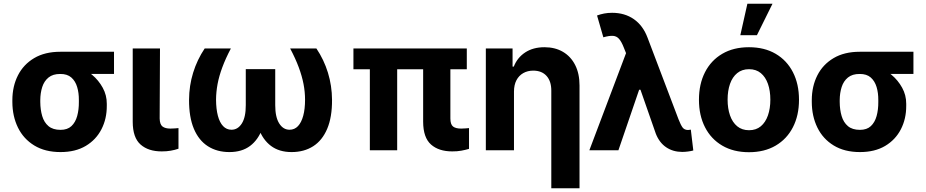

<svg xmlns="http://www.w3.org/2000/svg" viewBox="-20 -806 4966 1030"><path d="M46.3 -258.8V-269.5Q46.6 -343.4 76.3 -401.8Q106 -460.3 163.4 -494.3Q220.8 -528.3 303.3 -528.3Q314.8 -521.9 325.4 -505.7Q335.9 -489.6 353 -472.8Q370 -456 400.4 -446.5Q439.2 -433.9 474.1 -404.7Q509 -375.5 531.1 -335.3Q553.2 -295.1 552.9 -249V-238.3Q553.2 -168.7 524.2 -112.4Q495.2 -56.1 439.8 -23.1Q384.4 9.8 304.7 9.8Q221.8 9.8 164 -25.5Q106.2 -60.7 76.4 -121.5Q46.6 -182.3 46.3 -258.8ZM196.1 -269.5V-258.8Q196.4 -217.5 206.4 -183.5Q216.4 -149.5 240.1 -129.4Q263.9 -109.4 304.7 -109.4Q341.6 -109.4 363.1 -129.4Q384.6 -149.5 394 -183.5Q403.4 -217.5 403.1 -258.8V-269.5Q403.4 -307.5 393.9 -339.3Q384.4 -371.1 362.6 -390.3Q340.9 -409.5 303.3 -409.2Q264.1 -409.5 240.4 -390.3Q216.8 -371.1 206.6 -339.3Q196.4 -307.5 196.1 -269.5ZM591.6 -528.3V-409.2H303.3V-528.3Z M692 -545.9H838.3L836.5 -170.5Q837.3 -138.3 851.9 -127.2Q866.5 -116.2 894.3 -116.2Q908.5 -116.2 918.8 -117.2Q929.2 -118.2 937.5 -118.9V-8.2Q918.8 -1.6 895.8 2.4Q872.8 6.4 847.5 6.2Q776.1 6.4 734.1 -30.6Q692.1 -67.6 692 -152.9Z M1078 -545.9H1218.5Q1190.1 -492.1 1172.7 -445Q1155.2 -397.9 1147.2 -355.3Q1139.3 -312.6 1139 -271.3Q1139.3 -221.3 1148.8 -185.1Q1158.4 -148.8 1176.9 -129.4Q1195.4 -110 1221.8 -110Q1256.2 -110 1277.5 -143.9Q1298.8 -177.8 1298.5 -242.2V-435.2H1408.9V-256.8Q1409.1 -176.2 1387.3 -116.2Q1365.4 -56.2 1321.6 -23.2Q1277.7 9.8 1210.8 9.8Q1144.2 9.8 1095.3 -21.5Q1046.3 -52.8 1020 -115.3Q993.7 -177.7 994.2 -270.9Q994.5 -346.1 1016.1 -416Q1037.7 -485.8 1078 -545.9ZM1536.6 -545.9H1677.4Q1717.8 -485.8 1739.3 -416Q1760.7 -346.1 1761.2 -270.9Q1761.8 -177.7 1735.4 -115.3Q1709 -52.8 1660.1 -21.5Q1611.2 9.8 1544.2 9.8Q1477.8 9.8 1433.8 -23.2Q1389.8 -56.2 1368 -116.2Q1346.2 -176.2 1346.2 -256.8V-435.2H1456.5V-242.2Q1456.4 -177.8 1477.8 -143.9Q1499.1 -110 1533.3 -110Q1560.2 -110 1578.5 -129.4Q1596.9 -148.8 1606.7 -185.1Q1616.5 -221.3 1616.5 -271.3Q1616.5 -312.6 1608.3 -355.3Q1600.1 -397.9 1582.6 -445Q1565.1 -492.1 1536.6 -545.9Z M2484.2 -545.9V-434.4H1876V-545.9ZM2110.7 -545.9V0H1964.1V-545.9ZM2250 -545.9H2396.1V-170.5Q2396.2 -138.3 2410.5 -127.2Q2424.8 -116.2 2453.7 -116.2Q2466.2 -116.2 2477.1 -117.2Q2488 -118.2 2496.1 -118.9V-7.4Q2477.4 -1.9 2455 2.3Q2432.5 6.4 2406.2 6.2Q2334.3 6.4 2292.3 -30.6Q2250.3 -67.6 2250 -152.9Z M2737.3 -315.2V0H2586.3V-545.9H2729.7V-448.8H2736.3Q2755.1 -497 2797.7 -524.9Q2840.2 -552.7 2900.8 -552.7Q2957.7 -552.7 3000 -527.9Q3042.2 -503.1 3065.5 -457.2Q3088.9 -411.2 3088.9 -347.3V204.1H2937.5V-320.3Q2937.5 -370.2 2912.1 -398.6Q2886.6 -427 2840.6 -427.1Q2810.4 -427.1 2787 -413.8Q2763.6 -400.5 2750.5 -375.6Q2737.5 -350.8 2737.3 -315.2Z M3639.7 9Q3590.3 8.8 3553.7 -16Q3517 -40.8 3498.1 -89.1L3406 -352.9L3346 -502.1L3325.7 -552.7Q3313.6 -583.2 3300.6 -597.8Q3287.7 -612.3 3268.4 -613.7Q3249 -615 3216.7 -605.9L3182.9 -722.9Q3201.3 -729.7 3221 -733.5Q3240.8 -737.3 3263.8 -737.3Q3331.5 -737.3 3380.5 -703.1Q3429.4 -668.9 3453.8 -603.9L3620 -166Q3632.1 -135.1 3641.9 -121.9Q3651.7 -108.8 3671.2 -108.6Q3679.7 -109 3686 -110.5L3699.3 1.2Q3689.4 4.3 3672.1 6.6Q3654.9 9 3639.7 9ZM3141.7 0 3358.1 -572.9 3452.6 -324.6H3408.7L3297.6 0Z M3997.8 10.5Q3914.9 10.5 3854.7 -24.8Q3794.5 -60.1 3762.1 -123.4Q3729.6 -186.7 3729.6 -270.7Q3729.6 -355.3 3762.1 -418.7Q3794.5 -482.1 3854.7 -517.4Q3914.9 -552.7 3997.8 -552.7Q4080.8 -552.7 4141 -517.4Q4201.2 -482.1 4233.7 -418.7Q4266.3 -355.3 4266.3 -270.7Q4266.3 -186.7 4233.7 -123.4Q4201.2 -60.1 4141 -24.8Q4080.8 10.5 3997.8 10.5ZM3998.3 -107.4Q4036.2 -107.4 4061.5 -128.6Q4086.8 -149.8 4099.7 -187Q4112.6 -224.1 4112.6 -271.3Q4112.6 -319.1 4099.7 -356Q4086.8 -392.8 4061.5 -413.8Q4036.2 -434.8 3998.3 -434.8Q3960.5 -434.8 3934.8 -413.8Q3909.1 -392.8 3896.2 -356Q3883.3 -319.1 3883.3 -271.3Q3883.3 -224.1 3896.2 -187Q3909.1 -149.8 3934.8 -128.6Q3960.5 -107.4 3998.3 -107.4ZM3951.5 -617 3989.4 -785.9H4124.1L4040.5 -617Z M4334.9 -258.8V-269.5Q4335.2 -343.4 4364.8 -401.8Q4394.5 -460.3 4452 -494.3Q4509.4 -528.3 4591.9 -528.3Q4603.4 -521.9 4614 -505.7Q4624.5 -489.6 4641.6 -472.8Q4658.6 -456 4689 -446.5Q4727.7 -433.9 4762.6 -404.7Q4797.6 -375.5 4819.7 -335.3Q4841.8 -295.1 4841.5 -249V-238.3Q4841.8 -168.7 4812.8 -112.4Q4783.8 -56.1 4728.4 -23.1Q4672.9 9.8 4593.3 9.8Q4510.4 9.8 4452.6 -25.5Q4394.8 -60.7 4365 -121.5Q4335.2 -182.3 4334.9 -258.8ZM4484.7 -269.5V-258.8Q4485 -217.5 4495 -183.5Q4505 -149.5 4528.7 -129.4Q4552.4 -109.4 4593.3 -109.4Q4630.2 -109.4 4651.7 -129.4Q4673.1 -149.5 4682.6 -183.5Q4692 -217.5 4691.7 -258.8V-269.5Q4692 -307.5 4682.5 -339.3Q4672.9 -371.1 4651.2 -390.3Q4629.5 -409.5 4591.9 -409.2Q4552.6 -409.5 4529 -390.3Q4505.4 -371.1 4495.2 -339.3Q4485 -307.5 4484.7 -269.5ZM4880.2 -528.3V-409.2H4591.9V-528.3Z"/></svg>

Font: Inter Tight
Style: Regular
Weight: 400
Designer: Rasmus Andersson
Foundry: rsms
Version: Version 3.002